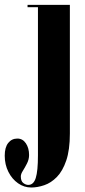

<svg xmlns="http://www.w3.org/2000/svg" viewBox="-81 -544 359 812"><path d="M51 249Q21 249 -4.5 231.2Q-30 213.5 -45.5 182.8Q-61 152 -61 114.5Q-61 79 -46.2 60.5Q-31.5 42 -7.5 42Q15 42 28.5 62.2Q42 82.5 42 111.5Q42 130 33.2 147.2Q24.5 164.5 15.8 178.2Q7 192 7 202Q7 222 17.5 230Q28 238 38.5 238Q61 238 70.2 208.8Q79.5 179.5 79.5 113V-513.5H35.5V-523.5H214.5V20.5Q214.5 90 199.2 134.8Q184 179.5 159.5 204.5Q135 229.5 106.2 239.2Q77.5 249 51 249Z"/></svg>

Font: Imbue 100pt ExtraBold
Style: Regular
Weight: 800
Designer: Tyler Finck
Foundry: Etcetera Type Company
Version: Version 1.102; ttfautohint (v1.8.3)